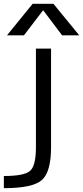

<svg xmlns="http://www.w3.org/2000/svg" viewBox="-38 -777 439 1017"><path d="M152.3 -519.5H232.4V2.9Q232.4 133.8 183.6 176.8Q134.8 219.7 -17.6 219.7V155.3Q91.8 155.3 122.1 127.4Q152.3 99.6 152.3 2.9ZM381.8 -589.8H291L191.4 -721.7H189.5L88.9 -589.8H-1L134.8 -756.8H245.1Z"/></svg>

Font: Mgen+ 1c regular
Style: Regular
Weight: 400
Designer: [Source Han Sans]
Ryoko NISHIZUKA  (kana & ideographs); Paul D. Hunt (Latin, Greek & Cyrillic); Wenlong ZHANG  (bopomofo
Version: Version 1.059.20150602